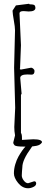

<svg xmlns="http://www.w3.org/2000/svg" viewBox="-20 -776 283 1024"><path d="M129.9 201.2 162.1 190.9Q172.9 190.9 172.9 202.4Q172.9 213.9 158.4 220.9Q144 228 129.9 228Q99.6 228 76.9 200.2Q54.2 172.4 54.2 148.7Q54.2 125 61.3 100.8Q68.4 76.7 78.6 58.6Q100.1 21.5 116.2 5.4L123 -2L151.9 2Q153.8 1 152.8 2.9Q151.9 4.9 146 13.2Q99.1 77.1 99.1 116.2Q99.1 125.5 97.2 139.2L96.2 160.2Q96.2 172.9 106.9 187Q117.7 201.2 129.9 201.2ZM97.2 -29.8 157.2 -33.2Q204.1 -33.2 204.1 -17.1Q195.8 -2.4 174.3 1.7Q152.8 5.9 132.8 5.9H109.4Q64.5 5.9 57.6 -1.2Q50.8 -8.3 50.8 -16.1L60.1 -53.2V-55.2Q56.2 -75.2 56.2 -99.1L61 -201.2L55.2 -415L60.1 -613.8Q60.1 -631.8 53.7 -667.2Q47.4 -702.6 46.9 -719.2L64.9 -747.1L134.8 -755.9L138.2 -752.9Q161.6 -752.9 165.3 -746.8Q168.9 -740.7 168.9 -733.9Q168.9 -714.8 132.8 -714.8L106 -716.8Q84 -716.8 84 -705.1L91.8 -535.2L86.9 -410.2L85 -408.2L90.8 -404.8L146 -415Q151.4 -415 157.7 -409.4Q164.1 -403.8 164.1 -397.9Q164.1 -377.9 148.9 -377.9L126 -378.9Q87.9 -378.9 87.9 -359.9L95.2 -275.9L91.8 -270V-66.9Q97.2 -60.5 97.2 -39.1Z"/></svg>

Font: Amatic SC
Style: Regular
Weight: 400
Version: Version 1.004